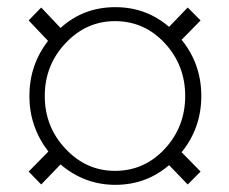

<svg xmlns="http://www.w3.org/2000/svg" viewBox="-20 -513 640 536"><path d="M487 -88 540 -34 504 2 452 -52Q388 3 302 3Q216 3 149 -54L95 2L60 -34L115 -90Q62 -159 62 -245Q62 -331 114 -399L60 -456L95 -492L149 -435Q213 -493 302 -493Q388 -493 452 -438L504 -492L540 -456L487 -402Q542 -334 542 -245Q542 -156 487 -88ZM301 -454Q221 -454 163 -392.5Q105 -331 105 -245Q105 -159 163 -97.5Q221 -36 301 -36Q383 -36 440 -97.5Q497 -159 497 -245Q497 -331 440 -392.5Q383 -454 301 -454Z"/></svg>

Font: Iunito ExtraLight
Style: Italic
Weight: 200
Italic angle: -4.541°
Designer: Vernon Adams
Foundry: Vernon Adams
Version: Version 2.001;November 30, 2019;FontCreator 12.0.0.2547 64-b